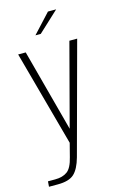

<svg xmlns="http://www.w3.org/2000/svg" viewBox="-128 -682 569 905"><g transform="rotate(-15 156.0 -229.5)"><path d="M-6 170 -4 144H31Q68 144 90.5 127.5Q113 111 125 61L142 -5L15 -470H52L159 -69L265 -470H303L157 70Q142 124 117 147Q92 170 37 170ZM117 -536 203 -629H243L143 -536Z"/></g></svg>

Font: Smooch Sans Light
Style: Regular
Weight: 300
Designer: Robert E. Leuschke
Foundry: Robert E. Leuschke
Version: Version 1.010; ttfautohint (v1.8.3)